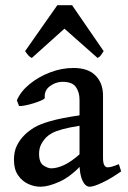

<svg xmlns="http://www.w3.org/2000/svg" viewBox="-20 -705 492 739"><path d="M446.3 -45.4Q407.7 -18.1 374 -2.2Q340.3 13.7 325.7 13.7Q308.1 13.7 297.1 -10.5Q286.1 -34.7 286.1 -75.7V-320.3Q286.1 -350.6 271.7 -370.6Q257.3 -390.6 218.3 -390.1Q192.9 -389.2 171.4 -372.8Q149.9 -356.4 152.3 -329.1Q152.8 -324.7 139.9 -318.8Q127 -313 108.9 -307.4Q90.8 -301.8 74.7 -298.8Q58.6 -295.9 53.2 -297.4L44.9 -318.8Q59.1 -352.5 93.5 -380.9Q127.9 -409.2 172.6 -426.3Q217.3 -443.4 262.7 -443.4Q319.3 -443.4 347.9 -414.1Q376.5 -384.8 376.5 -337.4V-97.2Q376.5 -61 394.5 -61Q401.4 -61 410.4 -63.5Q419.4 -65.9 437.5 -73.2ZM290.5 -221.7Q245.1 -214.4 219.5 -207.3Q193.8 -200.2 180.2 -192.6Q166.5 -185.1 157.2 -175.8Q145.5 -163.1 137.9 -148.2Q130.4 -133.3 130.4 -113.3Q130.4 -79.1 147.5 -68.1Q164.6 -57.1 176.8 -57.1Q199.2 -57.1 226.8 -69.8Q254.4 -82.5 290.5 -114.7L294.4 -70.8Q251 -24.4 208.5 -5.4Q166 13.7 135.3 13.7Q111.3 13.7 87.9 2.7Q64.5 -8.3 49.1 -31Q33.7 -53.7 33.7 -89.8Q33.7 -122.6 45.4 -145.5Q57.1 -168.5 74.2 -185.1Q88.9 -200.2 110.8 -213.6Q132.8 -227.1 174.6 -239Q216.3 -251 290.5 -261.7ZM378.9 -508.3Q373.5 -499.5 368.4 -492.4Q363.3 -485.4 355.5 -481.9L228 -594.7L102.5 -481.9Q94.7 -485.4 88.6 -492.4Q82.5 -499.5 76.7 -508.3L200.7 -685.1H257.3Z"/></svg>

Font: Namdhinggo Medium
Style: Regular
Weight: 500
Designer: Victor Gaultney
Foundry: SIL International
Version: Version 3.001